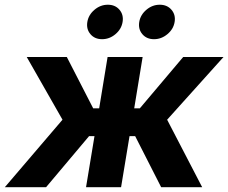

<svg xmlns="http://www.w3.org/2000/svg" viewBox="-46 -780 951 800"><path d="M-25.9 0 214.4 -281.2 65.4 -542.5H232.4L342.3 -328.6H367.2L402.3 -542.5H548.3L513.2 -328.6H536.6L717.3 -542.5H885.3L650.4 -281.2L796.4 0H625.5L517.1 -212.9H493.7L458.5 0H312.5L347.7 -212.9H325.2L146 0ZM595.7 -616.7Q564.9 -616.7 547.1 -637.7Q529.3 -658.7 534.2 -688.5Q539.1 -718.3 564 -739.3Q588.9 -760.3 619.6 -760.3Q650.4 -760.3 668.5 -739.3Q686.5 -718.3 681.6 -688.5Q676.8 -658.7 651.6 -637.7Q626.5 -616.7 595.7 -616.7ZM379.4 -616.7Q348.6 -616.7 330.8 -637.7Q313 -658.7 317.9 -688.5Q322.8 -718.3 347.7 -739.3Q372.6 -760.3 403.3 -760.3Q434.1 -760.3 451.9 -739.3Q469.7 -718.3 464.8 -688.5Q460 -658.7 435.1 -637.7Q410.2 -616.7 379.4 -616.7Z"/></svg>

Font: Inter 16pt
Style: Bold Italic
Weight: 700
Italic angle: -9.3988°
Version: Version 4.001;git-66647c0bb